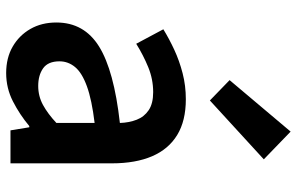

<svg xmlns="http://www.w3.org/2000/svg" viewBox="-190 -759 963 623"><g transform="rotate(90 291.5 -447.5)"><path d="M217 14Q168 14 131.5 -7Q95 -28 74 -64.5Q53 -101 53 -149Q53 -239 131 -287.5Q209 -336 379 -355Q378 -385 368.5 -409.5Q359 -434 337.5 -448.5Q316 -463 279 -463Q237 -463 198 -447Q159 -431 122 -408L75 -496Q106 -515 141.5 -531.5Q177 -548 217.5 -558.5Q258 -569 302 -569Q372 -569 418 -541Q464 -513 487 -459.5Q510 -406 510 -329V0H403L393 -61H389Q352 -30 309 -8Q266 14 217 14ZM259 -90Q292 -90 320.5 -105.5Q349 -121 379 -149V-273Q304 -264 260 -248Q216 -232 197.5 -209.5Q179 -187 179 -159Q179 -122 201.5 -106Q224 -90 259 -90ZM306 -647 240 -711 407 -909 497 -822Z"/></g></svg>

Font: Noto Sans KR SemiBold
Style: Regular
Weight: 600
Designer: Ryoko NISHIZUKA  (kana, bopomofo & ideographs); Paul D. Hunt (Latin, Greek & Cyrillic); Sandoll Communications , Soo-you
Foundry: Adobe
Version: Version 2.004-H2;hotconv 1.0.118;makeotfexe 2.5.65603